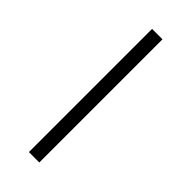

<svg xmlns="http://www.w3.org/2000/svg" viewBox="13 -446 313 313"><g transform="rotate(-45 169.0 -290.0)"><path d="M27 -278V-302H311V-278Z"/></g></svg>

Font: Exo Thin Thin
Style: Regular
Weight: 250
Version: Version 2.000